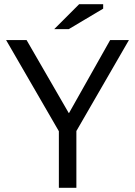

<svg xmlns="http://www.w3.org/2000/svg" viewBox="-20 -890 640 910"><path d="M259 -268 9 -700H106L306 -354H307L502 -700H591L342 -269V0H259ZM355 -870H469V-849L306 -752H237Z"/></svg>

Font: PT Mono
Style: Regular
Weight: 400
Monospace: yes
Designer: A.Korolkova, I.Chaeva
Foundry: ParaType Ltd
Version: Version 1.001W OFL